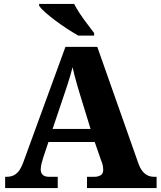

<svg xmlns="http://www.w3.org/2000/svg" viewBox="-20 -951 812 971"><path d="M6 0V-57H15Q32 -57 46.5 -63Q61 -69 73.5 -84Q86 -99 97 -128L311 -714H472L679 -127Q688 -101 700 -86Q712 -71 726.5 -64Q741 -57 758 -57H772V0H420V-57H460Q475 -57 488.5 -64.5Q502 -72 502 -92Q502 -101 500.5 -110Q499 -119 496.5 -126.5Q494 -134 492 -138L459 -233H225L199 -155Q197 -147 193.5 -136Q190 -125 188 -113.5Q186 -102 186 -93Q186 -76 196.5 -66.5Q207 -57 226 -57H272V0ZM246 -299H438L383 -478Q377 -498 370.5 -520Q364 -542 358 -565.5Q352 -589 347 -611Q342 -590 335 -567Q328 -544 321 -522Q314 -500 307 -480ZM376 -771Q351 -785 321 -804.5Q291 -824 261.5 -846Q232 -868 209.5 -888Q187 -908 178 -921V-931H355Q366 -909 384 -882Q402 -855 422 -829Q442 -803 456 -784V-771Z"/></svg>

Font: Noto Serif Bengali ExtraBold
Style: Regular
Weight: 800
Designer: Juan Bruce, Universal Thirst, Indian Type Foundry and the Monotype Design Team.
Foundry: Monotype Imaging Inc.
Version: Version 2.003